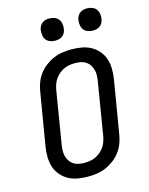

<svg xmlns="http://www.w3.org/2000/svg" viewBox="-139 -1039 877 1133"><g transform="rotate(-15 300.0 -472.5)"><path d="M255 8Q223 8 192.5 2.5Q162 -3 136.5 -17Q111 -31 91.5 -54Q72 -77 63 -105Q54 -133 53.5 -164.5Q53 -196 58 -227L112 -550Q116 -577 126 -603.5Q136 -630 153.5 -653.5Q171 -677 195 -695Q219 -713 245 -724Q271 -735 299 -739Q327 -743 354 -743Q386 -743 416.5 -737.5Q447 -732 472.5 -718Q498 -704 517.5 -681Q537 -658 546 -630Q555 -602 555.5 -570.5Q556 -539 551 -508L497 -185Q493 -158 483 -131.5Q473 -105 455.5 -81.5Q438 -58 414 -40Q390 -22 364 -11Q338 0 310 4Q282 8 255 8ZM255 -76Q272 -76 289 -78.5Q306 -81 322.5 -88.5Q339 -96 353 -107.5Q367 -119 377.5 -134Q388 -149 394 -165.5Q400 -182 403 -199L456 -521Q459 -539 459.5 -556.5Q460 -574 455.5 -590.5Q451 -607 442 -620.5Q433 -634 419.5 -643Q406 -652 389 -655.5Q372 -659 354 -659Q337 -659 320 -656.5Q303 -654 286.5 -646.5Q270 -639 256 -627.5Q242 -616 231.5 -601Q221 -586 215 -569.5Q209 -553 206 -536L153 -214Q150 -196 149.5 -178.5Q149 -161 153.5 -144.5Q158 -128 167 -114.5Q176 -101 189.5 -92Q203 -83 220 -79.5Q237 -76 255 -76ZM505 -817Q489 -817 474 -823Q459 -829 450 -841Q441 -853 439 -869Q437 -885 439 -901Q441 -913 447 -923.5Q453 -934 462.5 -941Q472 -948 483 -950.5Q494 -953 506 -953Q522 -953 537 -947Q552 -941 561 -929Q570 -917 572.5 -901Q575 -885 572 -869Q570 -857 564.5 -846.5Q559 -836 549 -829Q539 -822 528 -819.5Q517 -817 505 -817ZM275 -817Q259 -817 244 -823Q229 -829 220 -841Q211 -853 209 -869Q207 -885 209 -901Q211 -913 217 -923.5Q223 -934 232.5 -941Q242 -948 253 -950.5Q264 -953 276 -953Q292 -953 307 -947Q322 -941 331 -929Q340 -917 342.5 -901Q345 -885 342 -869Q340 -857 334.5 -846.5Q329 -836 319 -829Q309 -822 298 -819.5Q287 -817 275 -817Z"/></g></svg>

Font: Iosevka Medium Extended
Style: Italic
Weight: 500
Width: 7
Italic angle: -9°
Monospace: yes
Designer: Belleve Invis
Foundry: Belleve Invis
Version: Version 32.5.0; ttfautohint (v1.8.4)